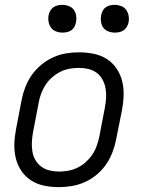

<svg xmlns="http://www.w3.org/2000/svg" viewBox="-20 -757 590 789"><path d="M222 12Q191 12 161.5 6Q132 0 108 -15.5Q84 -31 68 -54.5Q52 -78 45 -106.5Q38 -135 39 -165.5Q40 -196 46 -227L69 -347Q74 -373 84 -399Q94 -425 110.5 -448.5Q127 -472 150 -491Q173 -510 198.5 -521.5Q224 -533 251 -537.5Q278 -542 304 -542Q335 -542 365 -536Q395 -530 419 -514.5Q443 -499 459 -475.5Q475 -452 482 -423.5Q489 -395 488 -364.5Q487 -334 481 -303L457 -183Q452 -157 442 -131Q432 -105 416 -81.5Q400 -58 377 -39Q354 -20 328 -8.5Q302 3 275 7.5Q248 12 222 12ZM223 -52Q242 -52 261 -55.5Q280 -59 298.5 -68Q317 -77 332.5 -91Q348 -105 359.5 -122Q371 -139 377.5 -158Q384 -177 388 -195L411 -315Q415 -336 416 -356Q417 -376 413.5 -395Q410 -414 401 -430.5Q392 -447 377 -458Q362 -469 343 -473.5Q324 -478 304 -478Q285 -478 265.5 -474.5Q246 -471 228 -462Q210 -453 194 -439Q178 -425 167 -408Q156 -391 149 -372Q142 -353 139 -335L116 -215Q112 -194 111 -174Q110 -154 113 -135Q116 -116 125.5 -99.5Q135 -83 150 -72Q165 -61 184 -56.5Q203 -52 223 -52ZM452 -623Q438 -623 425 -628Q412 -633 404.5 -643.5Q397 -654 395 -668Q393 -682 396 -696Q398 -705 402.5 -713.5Q407 -722 415 -727.5Q423 -733 432.5 -735Q442 -737 451 -737Q465 -737 478 -732Q491 -727 498.5 -716.5Q506 -706 508.5 -692Q511 -678 508 -664Q506 -655 501 -646.5Q496 -638 488 -632.5Q480 -627 470.5 -625Q461 -623 452 -623ZM237 -623Q223 -623 210 -628Q197 -633 189.5 -643.5Q182 -654 179.5 -668Q177 -682 180 -696Q182 -705 187 -713.5Q192 -722 200 -727.5Q208 -733 217.5 -735Q227 -737 236 -737Q250 -737 263 -732Q276 -727 283.5 -716.5Q291 -706 293 -692Q295 -678 292 -664Q290 -655 285.5 -646.5Q281 -638 273 -632.5Q265 -627 255.5 -625Q246 -623 237 -623Z"/></svg>

Font: Lode
Style: Italic
Weight: 400
Italic angle: -11°
Monospace: yes
Designer: Belleve Invis
Foundry: Belleve Invis
Version: Version 29.2.0; ttfautohint (v1.8.3)